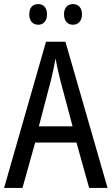

<svg xmlns="http://www.w3.org/2000/svg" viewBox="-20 -919 547 939"><path d="M123 -849C123 -815 142 -798 167 -798C191 -798 210 -815 210 -849C210 -883 191 -899 167 -899C142 -899 123 -884 123 -849ZM293 -849C293 -815 312 -798 337 -798C361 -798 381 -815 381 -849C381 -883 361 -899 337 -899C313 -899 293 -884 293 -849ZM416 0H506L300 -715H205L0 0H90L152 -222H354ZM274 -530 335 -301H170L230 -530C238 -562 246 -600 252 -634C256 -605 267 -560 274 -530Z"/></svg>

Font: Noto Sans Malayalam Condensed
Style: Regular
Weight: 400
Width: 3
Designer: Jelle Bosma - Monotype Design Team
Foundry: Monotype Imaging Inc.
Version: Version 2.104